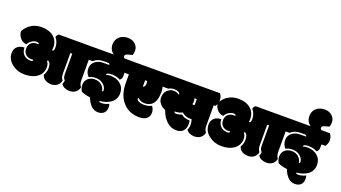

<svg xmlns="http://www.w3.org/2000/svg" viewBox="-76 -1662 4513 2541"><g transform="rotate(20 2181.0 -391.0)"><path d="M1000 -188V-472.2H1024.4Q1054.2 -513.7 1054.2 -560.1Q1054.2 -585.9 1047.6 -605Q1041 -624 1024.4 -649.9H512.2Q485.8 -630.4 482.9 -603Q529.8 -549.3 529.8 -470.7Q529.8 -448.2 523.9 -435.5Q518.1 -422.9 510.5 -422.9Q502.9 -422.9 499 -425.8Q503.9 -439.9 503.9 -465.3Q503.9 -555.7 440.4 -610.4Q377 -665 266.1 -665Q178.7 -665 111.8 -618.2Q61 -582 28.3 -522.9Q28.3 -475.1 59.1 -434.1Q94.2 -387.2 153.8 -382.3Q172.4 -418.9 205.8 -439.5Q239.3 -460 271.7 -460Q304.2 -460 304.2 -442.9Q304.2 -439.5 302.7 -436.5Q296.4 -438 279.8 -438Q233.4 -438 201.7 -408.2Q169.9 -378.4 169.9 -328.9Q169.9 -279.3 200 -249Q230 -218.8 283.2 -218.8Q296.9 -218.8 308.1 -221.7Q309.6 -217.3 309.6 -213.4Q309.6 -196.8 279.8 -196.8Q218.3 -196.8 181.9 -234.1Q145.5 -271.5 145 -333Q90.3 -332 54.2 -305.2Q9.8 -271.5 9.8 -209Q9.8 -116.7 90.3 -55.7Q165.5 2 265.6 2Q378.9 2 445.8 -50.5Q512.7 -103 512.7 -188Q512.7 -236.8 485.4 -268.1Q488.3 -276.4 497.6 -276.4Q511.7 -276.4 524.4 -253.4Q538.6 -226.1 538.6 -186.5Q538.6 -129.9 508.8 -81.5Q521.5 -38.6 557.9 -17.3Q594.2 3.9 642.3 3.9Q690.4 3.9 725.1 -22.5Q759.8 -48.8 768.6 -95.2Q753.4 -113.3 747.1 -134.5Q740.7 -155.8 740.7 -188V-472.2H767.1V-189.5Q767.1 -152.3 777.3 -130.4Q782.7 -118.7 795.9 -105.5Q793 -76.2 781.2 -52.7Q798.3 -24.9 830.1 -10.5Q861.8 3.9 898.9 3.9Q949.7 3.9 984.4 -22.5Q1019 -48.8 1027.8 -95.2Q1012.7 -113.3 1006.3 -134.5Q1000 -155.8 1000 -188Z M1282.7 -367.2Q1282.7 -394 1353 -394Q1423.3 -394 1473.6 -365.2Q1486.3 -371.1 1495.1 -387Q1503.9 -402.8 1503.9 -421.9V-472.2H1559.6Q1589.8 -514.2 1589.8 -560.1Q1589.8 -586.9 1582.5 -606.4Q1575.2 -626 1559.6 -649.9H1444.8Q1422.9 -657.2 1422.9 -677.7Q1422.9 -691.4 1432.4 -699.5Q1441.9 -707.5 1463.4 -713.4L1524.9 -731Q1535.2 -757.8 1535.2 -790Q1535.2 -847.7 1493.9 -884.8Q1452.6 -921.9 1391.6 -921.9Q1315.4 -921.9 1270.3 -879.6Q1225.1 -837.4 1225.1 -770Q1225.1 -695.3 1286.6 -649.9H1000.5Q984.9 -625.5 977.8 -605.2Q970.7 -585 970.7 -560.1Q970.7 -513.7 1000.5 -472.2H1054.7Q1106.9 -522 1193.4 -522H1251Q1277.3 -522 1277.3 -504.4Q1277.3 -501 1276.9 -500H1193.4Q1126.5 -500 1079.6 -462.2Q1032.7 -424.3 1032.7 -366.2Q1032.7 -328.1 1044.9 -301.8Q1057.1 -275.4 1075.7 -255.9Q1095.7 -266.1 1111.8 -271Q1138.2 -277.8 1171.4 -277.8Q1239.3 -277.8 1284.2 -235.4Q1302.7 -218.3 1312.7 -197.8Q1322.8 -177.2 1322.8 -158.9Q1322.8 -140.6 1306.6 -139.6Q1301.3 -188 1262.9 -221.9Q1224.6 -255.9 1166 -255.9Q1107.4 -255.9 1070.1 -221.4Q1032.7 -187 1032.7 -133.3Q1032.7 -90.8 1057.6 -43.9Q1108.4 -19.5 1185.5 -9.8Q1213.9 63 1254.9 101.6Q1295.9 140.1 1349.1 140.1Q1402.3 140.1 1432.6 111.3Q1462.9 82.5 1462.9 32.7Q1462.9 8.3 1455.6 -18.1Q1442.9 -8.8 1410.2 0.5Q1377.4 9.8 1356.4 9.8Q1317.9 9.8 1317.9 -7.8Q1416.5 -17.6 1475.6 -61Q1542.5 -110.4 1542.5 -196.8Q1542.5 -275.9 1486.3 -324Q1430.2 -372.1 1343.8 -372.1Q1309.1 -372.1 1283.7 -360.8Q1282.7 -365.7 1282.7 -367.2Z M1888.7 -161.1Q1847.7 -161.1 1816.7 -175.5Q1785.6 -189.9 1785.6 -210Q1785.6 -217.8 1792 -223.6Q1830.6 -183.1 1888.7 -183.1Q1955.6 -183.1 1994.6 -221.2Q2049.8 -274.9 2049.8 -397.9Q2049.8 -436.5 2039.6 -472.2H2070.8Q2101.1 -514.2 2101.1 -560.1Q2101.1 -586.9 2093.8 -606.4Q2086.4 -626 2070.8 -649.9H1539.6Q1523.9 -625.5 1516.8 -605.2Q1509.8 -585 1509.8 -560.1Q1509.8 -513.7 1539.6 -472.2H1564.9V-351.1Q1564.9 -188.5 1647.9 -89.4Q1735.4 15.1 1888.7 15.1Q1947.8 15.1 1983.9 -10.3Q2025.9 -39.6 2025.9 -99.1Q2025.9 -145 1995.6 -186Q1947.3 -161.1 1888.7 -161.1ZM1793.9 -382.8V-472.2H1821.8Q1826.7 -459.5 1826.7 -435.8Q1826.7 -412.1 1816.7 -397.5Q1806.6 -382.8 1793.9 -382.8Z M2406.7 -213.9Q2368.2 -195.8 2330.6 -195.8Q2315.4 -195.8 2309.1 -200.9Q2302.7 -206.1 2301.8 -217.8Q2366.2 -217.8 2410.6 -243.2Q2427.2 -222.2 2460.2 -210Q2493.2 -197.8 2529.8 -197.8H2538.6Q2545.9 -197.8 2548.3 -198.2Q2560.5 -161.6 2560.5 -123.5Q2560.5 -85.4 2543.9 -48.8Q2562.5 -22 2593.3 -9Q2624 3.9 2658.7 3.9Q2708 3.9 2743.2 -22.2Q2778.3 -48.3 2787.6 -95.2Q2772.5 -113.3 2766.1 -134.5Q2759.8 -155.8 2759.8 -188V-472.2H2784.2Q2814 -513.7 2814 -560.1Q2814 -585.9 2807.4 -605Q2800.8 -624 2784.2 -649.9H2054.7Q2039.1 -625.5 2032 -605.2Q2024.9 -585 2024.9 -560.1Q2024.9 -513.7 2054.7 -472.2H2119.6Q2155.3 -493.2 2193.8 -493.2Q2232.4 -493.2 2255.6 -481.9Q2278.8 -470.7 2278.8 -457Q2278.8 -449.7 2273.4 -445.8Q2244.6 -471.2 2196.8 -471.2Q2148.9 -471.2 2111.3 -436.5Q2069.3 -397 2069.3 -331.1Q2069.3 -281.2 2103 -243.4Q2136.7 -205.6 2175.8 -195.8Q2209.5 -99.1 2268.1 -45.9Q2328.1 9.8 2401.9 9.8Q2466.8 9.8 2500.7 -25.9Q2534.7 -61.5 2534.7 -132.3Q2534.7 -155.8 2528.8 -173.3Q2450.2 -173.3 2406.7 -213.9ZM2489.7 -389.2Q2495.6 -403.8 2495.6 -429.7Q2495.6 -455.6 2488.8 -472.2H2521.5V-389.2Q2514.2 -384.8 2505.6 -384.8Q2497.1 -384.8 2489.7 -389.2Z M3772.5 -188V-472.2H3796.9Q3826.7 -513.7 3826.7 -560.1Q3826.7 -585.9 3820.1 -605Q3813.5 -624 3796.9 -649.9H3284.7Q3258.3 -630.4 3255.4 -603Q3302.2 -549.3 3302.2 -470.7Q3302.2 -448.2 3296.4 -435.5Q3290.5 -422.9 3283 -422.9Q3275.4 -422.9 3271.5 -425.8Q3276.4 -439.9 3276.4 -465.3Q3276.4 -555.7 3212.9 -610.4Q3149.4 -665 3038.6 -665Q2951.2 -665 2884.3 -618.2Q2833.5 -582 2800.8 -522.9Q2800.8 -475.1 2831.5 -434.1Q2866.7 -387.2 2926.3 -382.3Q2944.8 -418.9 2978.3 -439.5Q3011.7 -460 3044.2 -460Q3076.7 -460 3076.7 -442.9Q3076.7 -439.5 3075.2 -436.5Q3068.8 -438 3052.2 -438Q3005.9 -438 2974.1 -408.2Q2942.4 -378.4 2942.4 -328.9Q2942.4 -279.3 2972.4 -249Q3002.4 -218.8 3055.7 -218.8Q3069.3 -218.8 3080.6 -221.7Q3082 -217.3 3082 -213.4Q3082 -196.8 3052.2 -196.8Q2990.7 -196.8 2954.3 -234.1Q2918 -271.5 2917.5 -333Q2862.8 -332 2826.7 -305.2Q2782.2 -271.5 2782.2 -209Q2782.2 -116.7 2862.8 -55.7Q2938 2 3038.1 2Q3151.4 2 3218.3 -50.5Q3285.2 -103 3285.2 -188Q3285.2 -236.8 3257.8 -268.1Q3260.7 -276.4 3270 -276.4Q3284.2 -276.4 3296.9 -253.4Q3311 -226.1 3311 -186.5Q3311 -129.9 3281.2 -81.5Q3293.9 -38.6 3330.3 -17.3Q3366.7 3.9 3414.8 3.9Q3462.9 3.9 3497.6 -22.5Q3532.2 -48.8 3541 -95.2Q3525.9 -113.3 3519.5 -134.5Q3513.2 -155.8 3513.2 -188V-472.2H3539.6V-189.5Q3539.6 -152.3 3549.8 -130.4Q3555.2 -118.7 3568.4 -105.5Q3565.4 -76.2 3553.7 -52.7Q3570.8 -24.9 3602.5 -10.5Q3634.3 3.9 3671.4 3.9Q3722.2 3.9 3756.8 -22.5Q3791.5 -48.8 3800.3 -95.2Q3785.2 -113.3 3778.8 -134.5Q3772.5 -155.8 3772.5 -188Z M4055.2 -367.2Q4055.2 -394 4125.5 -394Q4195.8 -394 4246.1 -365.2Q4258.8 -371.1 4267.6 -387Q4276.4 -402.8 4276.4 -421.9V-472.2H4332Q4362.3 -514.2 4362.3 -560.1Q4362.3 -586.9 4355 -606.4Q4347.7 -626 4332 -649.9H4217.3Q4195.3 -657.2 4195.3 -677.7Q4195.3 -691.4 4204.8 -699.5Q4214.4 -707.5 4235.8 -713.4L4297.4 -731Q4307.6 -757.8 4307.6 -790Q4307.6 -847.7 4266.4 -884.8Q4225.1 -921.9 4164.1 -921.9Q4087.9 -921.9 4042.7 -879.6Q3997.6 -837.4 3997.6 -770Q3997.6 -695.3 4059.1 -649.9H3772.9Q3757.3 -625.5 3750.2 -605.2Q3743.2 -585 3743.2 -560.1Q3743.2 -513.7 3772.9 -472.2H3827.1Q3879.4 -522 3965.8 -522H4023.4Q4049.8 -522 4049.8 -504.4Q4049.8 -501 4049.3 -500H3965.8Q3898.9 -500 3852.1 -462.2Q3805.2 -424.3 3805.2 -366.2Q3805.2 -328.1 3817.4 -301.8Q3829.6 -275.4 3848.1 -255.9Q3868.2 -266.1 3884.3 -271Q3910.6 -277.8 3943.8 -277.8Q4011.7 -277.8 4056.6 -235.4Q4075.2 -218.3 4085.2 -197.8Q4095.2 -177.2 4095.2 -158.9Q4095.2 -140.6 4079.1 -139.6Q4073.7 -188 4035.4 -221.9Q3997.1 -255.9 3938.5 -255.9Q3879.9 -255.9 3842.5 -221.4Q3805.2 -187 3805.2 -133.3Q3805.2 -90.8 3830.1 -43.9Q3880.9 -19.5 3958 -9.8Q3986.3 63 4027.3 101.6Q4068.4 140.1 4121.6 140.1Q4174.8 140.1 4205.1 111.3Q4235.4 82.5 4235.4 32.7Q4235.4 8.3 4228 -18.1Q4215.3 -8.8 4182.6 0.5Q4149.9 9.8 4128.9 9.8Q4090.3 9.8 4090.3 -7.8Q4189 -17.6 4248 -61Q4314.9 -110.4 4314.9 -196.8Q4314.9 -275.9 4258.8 -324Q4202.6 -372.1 4116.2 -372.1Q4081.5 -372.1 4056.2 -360.8Q4055.2 -365.7 4055.2 -367.2Z"/></g></svg>

Font: Friends & Family
Style: Regular
Weight: 400
Designer: Sarang Kulkarni, Maithili Shingre, Noopur Datye
Foundry: Ek Type
Version: Version 1.000;hotconv 1.0.117;makeotfexe 2.5.65602